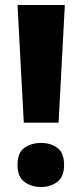

<svg xmlns="http://www.w3.org/2000/svg" viewBox="-20 -734 328 767"><path d="M214 -244H75L50 -714H239ZM50 -75Q50 -124 77.5 -143.5Q105 -163 144 -163Q182 -163 209 -143.5Q236 -124 236 -75Q236 -28 209 -7.5Q182 13 144 13Q105 13 77.5 -7.5Q50 -28 50 -75Z"/></svg>

Font: Noto Sans Gujarati ExtraBold
Style: Regular
Weight: 800
Designer: Jelle Bosma - Monotype Design Team, Universal Thirst
Foundry: Monotype Imaging Inc.
Version: Version 2.106; ttfautohint (v1.8.4.7-5d5b)